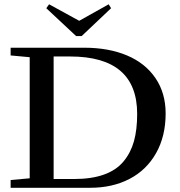

<svg xmlns="http://www.w3.org/2000/svg" viewBox="-20 -889 851 909"><path d="M340.3 -718.3 199.2 -850.1 212.4 -868.7 355 -790.5 494.6 -868.7 505.9 -850.1 366.7 -718.3ZM30.3 0V-36.6L120.6 -44.9V-618.2L30.3 -626.5V-663.1H378.9Q494.1 -663.1 580.8 -626.7Q667.5 -590.3 715.8 -519.5Q764.2 -448.7 764.2 -352.1Q764.2 -244.1 719 -164.1Q673.8 -84 593.3 -42Q512.7 0 407.2 0ZM233.9 -41.5H330.6Q413.6 -41.5 472.2 -62.5Q530.8 -83.5 564.9 -124.8Q599.1 -166 614.3 -220.7Q629.4 -275.4 629.4 -349.6Q629.4 -621.6 311.5 -621.6H233.9Z"/></svg>

Font: Elstob 8pt Medium
Style: Regular
Weight: 500
Designer: Peter S. Baker
Version: Version 1.015